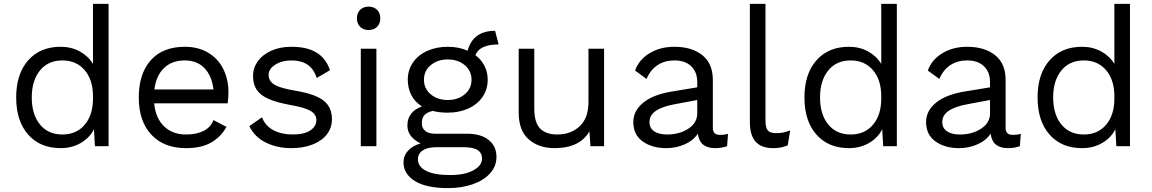

<svg xmlns="http://www.w3.org/2000/svg" viewBox="-20 -750 5910 985"><path d="M537 -730V0H467L462 -87Q440 -43 394.5 -16.5Q349 10 291 10Q186 10 124.5 -59.5Q63 -129 63 -250Q63 -371 124.5 -440.5Q186 -510 291 -510Q346 -510 389.5 -486Q433 -462 457 -422V-730ZM457 -244V-256Q457 -340 414.5 -390Q372 -440 300 -440Q227 -440 185 -388.5Q143 -337 143 -250Q143 -163 185 -111.5Q227 -60 300 -60Q372 -60 414.5 -110Q457 -160 457 -244Z M1148 -220H771Q778 -144 821.5 -102Q865 -60 934 -60Q989 -60 1025.5 -79Q1062 -98 1075 -134L1142 -99Q1112 -46 1062 -18Q1012 10 934 10Q821 10 756.5 -59Q692 -128 692 -250Q692 -372 753.5 -441Q815 -510 928 -510Q998 -510 1049 -479Q1100 -448 1126 -395Q1152 -342 1152 -276Q1152 -248 1148 -220ZM772 -291H1075Q1067 -361 1029 -400.5Q991 -440 928 -440Q862 -440 821.5 -401Q781 -362 772 -291Z M1259 -103 1324 -148Q1341 -104 1383 -82Q1425 -60 1482 -60Q1541 -60 1572 -81Q1603 -102 1603 -134Q1603 -163 1574 -180.5Q1545 -198 1472 -211Q1400 -224 1358 -242.5Q1316 -261 1297 -289.5Q1278 -318 1278 -360Q1278 -401 1302 -435Q1326 -469 1371 -489.5Q1416 -510 1475 -510Q1555 -510 1603.5 -480.5Q1652 -451 1673 -390L1605 -350Q1589 -398 1556.5 -419Q1524 -440 1475 -440Q1426 -440 1392 -418Q1358 -396 1358 -367Q1358 -334 1387.5 -316Q1417 -298 1493 -285Q1597 -268 1640 -234Q1683 -200 1683 -138Q1683 -95 1657.5 -61.5Q1632 -28 1584.5 -9Q1537 10 1474 10Q1402 10 1344 -18.5Q1286 -47 1259 -103Z M1811 -656Q1811 -683 1827.5 -699.5Q1844 -716 1871 -716Q1898 -716 1914.5 -699.5Q1931 -683 1931 -656Q1931 -629 1914.5 -612.5Q1898 -596 1871 -596Q1844 -596 1827.5 -612.5Q1811 -629 1811 -656ZM1911 0H1831V-500H1911Z M2527 55Q2527 103 2494 139.5Q2461 176 2404.5 195.5Q2348 215 2280 215Q2166 215 2108 178.5Q2050 142 2050 83Q2050 49 2073.5 23Q2097 -3 2138 -14Q2107 -29 2088.5 -52Q2070 -75 2070 -106Q2070 -143 2090 -167.5Q2110 -192 2145 -204Q2109 -226 2090.5 -261.5Q2072 -297 2072 -341Q2072 -390 2098 -428.5Q2124 -467 2171 -488.5Q2218 -510 2277 -510Q2333 -510 2379 -490Q2407 -592 2520 -592L2538 -522Q2440 -522 2419 -467Q2449 -444 2465.5 -412Q2482 -380 2482 -341Q2482 -292 2456 -253.5Q2430 -215 2383 -193.5Q2336 -172 2277 -172Q2233 -172 2200 -181Q2170 -174 2157 -159Q2144 -144 2144 -118Q2144 -92 2162 -78Q2180 -64 2210 -64H2376Q2447 -64 2487 -32Q2527 0 2527 55ZM2155 -341Q2155 -295 2190 -266Q2225 -237 2277 -237Q2329 -237 2364 -266Q2399 -295 2399 -341Q2399 -387 2364 -416Q2329 -445 2277 -445Q2225 -445 2190 -416Q2155 -387 2155 -341ZM2453 64Q2453 35 2430.5 20Q2408 5 2354 5H2220Q2174 5 2149 21.5Q2124 38 2124 67Q2124 105 2166 126.5Q2208 148 2289 148Q2365 148 2409 123.5Q2453 99 2453 64Z M3079 -500V0H3009L3004 -76Q2954 10 2825 10Q2744 10 2692.5 -35Q2641 -80 2641 -173V-500H2721V-194Q2721 -121 2751 -90.5Q2781 -60 2839 -60Q2908 -60 2953.5 -102Q2999 -144 2999 -228V-500Z M3715 -63 3710 0Q3682 10 3650 10Q3611 10 3588.5 -7Q3566 -24 3560 -64Q3537 -29 3492.5 -9.5Q3448 10 3399 10Q3325 10 3277 -24.5Q3229 -59 3229 -124Q3229 -181 3279 -222.5Q3329 -264 3424 -280L3557 -302V-330Q3557 -380 3526 -410Q3495 -440 3440 -440Q3390 -440 3353.5 -416Q3317 -392 3297 -345L3238 -388Q3258 -444 3312.5 -477Q3367 -510 3440 -510Q3529 -510 3583 -467Q3637 -424 3637 -340V-94Q3637 -76 3646 -67Q3655 -58 3675 -58Q3695 -58 3715 -63ZM3557 -168V-237L3445 -216Q3378 -204 3345 -181.5Q3312 -159 3312 -124Q3312 -93 3336 -76.5Q3360 -60 3403 -60Q3466 -60 3511.5 -90Q3557 -120 3557 -168Z M3907 -134Q3907 -96 3918.5 -81.5Q3930 -67 3961 -67Q3982 -67 3997.5 -70Q4013 -73 4034 -81L4021 -4Q3988 10 3947 10Q3886 10 3856.5 -23Q3827 -56 3827 -124V-730H3907Z M4581 -730V0H4511L4506 -87Q4484 -43 4438.5 -16.5Q4393 10 4335 10Q4230 10 4168.5 -59.5Q4107 -129 4107 -250Q4107 -371 4168.5 -440.5Q4230 -510 4335 -510Q4390 -510 4433.5 -486Q4477 -462 4501 -422V-730ZM4501 -244V-256Q4501 -340 4458.5 -390Q4416 -440 4344 -440Q4271 -440 4229 -388.5Q4187 -337 4187 -250Q4187 -163 4229 -111.5Q4271 -60 4344 -60Q4416 -60 4458.5 -110Q4501 -160 4501 -244Z M5217 -63 5212 0Q5184 10 5152 10Q5113 10 5090.5 -7Q5068 -24 5062 -64Q5039 -29 4994.5 -9.5Q4950 10 4901 10Q4827 10 4779 -24.5Q4731 -59 4731 -124Q4731 -181 4781 -222.5Q4831 -264 4926 -280L5059 -302V-330Q5059 -380 5028 -410Q4997 -440 4942 -440Q4892 -440 4855.5 -416Q4819 -392 4799 -345L4740 -388Q4760 -444 4814.5 -477Q4869 -510 4942 -510Q5031 -510 5085 -467Q5139 -424 5139 -340V-94Q5139 -76 5148 -67Q5157 -58 5177 -58Q5197 -58 5217 -63ZM5059 -168V-237L4947 -216Q4880 -204 4847 -181.5Q4814 -159 4814 -124Q4814 -93 4838 -76.5Q4862 -60 4905 -60Q4968 -60 5013.5 -90Q5059 -120 5059 -168Z M5777 -730V0H5707L5702 -87Q5680 -43 5634.5 -16.5Q5589 10 5531 10Q5426 10 5364.5 -59.5Q5303 -129 5303 -250Q5303 -371 5364.5 -440.5Q5426 -510 5531 -510Q5586 -510 5629.5 -486Q5673 -462 5697 -422V-730ZM5697 -244V-256Q5697 -340 5654.5 -390Q5612 -440 5540 -440Q5467 -440 5425 -388.5Q5383 -337 5383 -250Q5383 -163 5425 -111.5Q5467 -60 5540 -60Q5612 -60 5654.5 -110Q5697 -160 5697 -244Z"/></svg>

Font: Work Sans
Style: Regular
Weight: 400
Designer: Wei Huang
Foundry: Wei Huang
Version: Version 1.500; ttfautohint (v1.6)